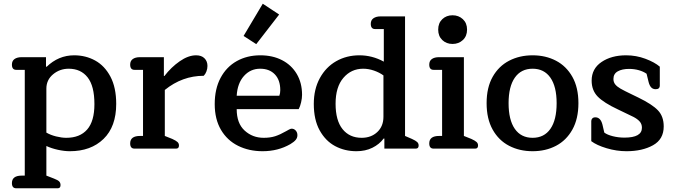

<svg xmlns="http://www.w3.org/2000/svg" viewBox="-20 -798 3620 1031"><path d="M67 213Q44 213 44 185Q44 145 97 145H113V-423H67Q44 -423 44 -451Q44 -471 58 -481Q72 -491 97 -491H227V-441L230 -439Q294 -501 378 -501Q440 -501 491 -473Q542 -445 573 -386.5Q604 -328 604 -240Q604 -118 536 -52Q468 14 355 14Q326 14 291.5 6.5Q257 -1 229 -14V145L270 161Q291 169 298 176.5Q305 184 305 196Q305 213 290 213ZM487 -239Q487 -336 450.5 -382.5Q414 -429 349 -429Q301 -429 265 -399Q229 -369 229 -322V-86Q251 -73 281 -65.5Q311 -58 336 -58Q409 -58 448 -102.5Q487 -147 487 -239Z M702 0Q679 0 679 -28Q679 -68 732 -68H748V-423H702Q679 -423 679 -451Q679 -471 693 -481Q707 -491 732 -491H860V-390H863Q899 -437 945 -469Q991 -501 1033 -501Q1062 -501 1078 -485Q1094 -469 1094 -444Q1094 -429 1088.5 -414.5Q1083 -400 1074 -391Q959 -391 865 -315V-68L905 -52Q925 -43 933 -35.5Q941 -28 941 -17Q941 0 926 0Z M1479 -720 1356 -561 1288 -605 1391 -778ZM1133 -239Q1133 -321 1164.5 -380Q1196 -439 1251.5 -470Q1307 -501 1378 -501Q1444 -501 1494.5 -475Q1545 -449 1573.5 -401Q1602 -353 1602 -289Q1602 -271 1597 -249Q1592 -227 1584 -212H1251Q1251 -136 1293.5 -97Q1336 -58 1396 -58Q1431 -58 1457.5 -66.5Q1484 -75 1517 -94Q1521 -96 1530.5 -101.5Q1540 -107 1546 -107Q1559 -107 1568 -97Q1577 -87 1577 -72Q1577 -58 1568 -47Q1559 -36 1539 -24Q1473 14 1390 14Q1317 14 1258.5 -15Q1200 -44 1166.5 -101Q1133 -158 1133 -239ZM1480 -284Q1485 -297 1485 -314Q1485 -368 1456 -398.5Q1427 -429 1377 -429Q1325 -429 1290 -390Q1255 -351 1251 -284Z M1665 -240Q1665 -319 1697.5 -378.5Q1730 -438 1785.5 -469.5Q1841 -501 1910 -501Q1979 -501 2041 -467V-642H1994Q1971 -642 1971 -670Q1971 -690 1985.5 -700Q2000 -710 2024 -710H2155V-68L2192 -52Q2212 -43 2220 -35.5Q2228 -28 2228 -17Q2228 0 2213 0H2044V-54H2040Q2017 -23 1979.5 -4.5Q1942 14 1894 14Q1831 14 1779.5 -13.5Q1728 -41 1696.5 -98Q1665 -155 1665 -240ZM2039 -171V-393Q2017 -409 1988 -419Q1959 -429 1930 -429Q1866 -429 1824 -380Q1782 -331 1782 -241Q1782 -151 1819.5 -104.5Q1857 -58 1922 -58Q1973 -58 2006 -89Q2039 -120 2039 -171Z M2333 -639Q2333 -674 2355 -695Q2377 -716 2410 -716Q2443 -716 2465.5 -695Q2488 -674 2488 -639Q2488 -604 2465.5 -583Q2443 -562 2410 -562Q2377 -562 2355 -583Q2333 -604 2333 -639ZM2308 0Q2285 0 2285 -28Q2285 -68 2338 -68H2354V-423H2308Q2285 -423 2285 -451Q2285 -471 2299 -481Q2313 -491 2338 -491H2471V-68L2511 -52Q2531 -43 2539 -35.5Q2547 -28 2547 -17Q2547 0 2532 0Z M2593 -244Q2593 -328 2625.5 -385.5Q2658 -443 2714 -472Q2770 -501 2840 -501Q2910 -501 2965.5 -472Q3021 -443 3053.5 -385.5Q3086 -328 3086 -244Q3086 -160 3053.5 -102Q3021 -44 2965.5 -15Q2910 14 2840 14Q2770 14 2714 -15Q2658 -44 2625.5 -102Q2593 -160 2593 -244ZM2969 -244Q2969 -333 2935.5 -381Q2902 -429 2840 -429Q2778 -429 2744.5 -381Q2711 -333 2711 -244Q2711 -154 2744.5 -106Q2778 -58 2840 -58Q2902 -58 2935.5 -106Q2969 -154 2969 -244Z M3155 -40V-148Q3155 -156 3160.5 -162Q3166 -168 3177 -168Q3205 -168 3215 -129L3225 -86Q3241 -74 3271 -66.5Q3301 -59 3333 -59Q3427 -59 3427 -112Q3427 -132 3415 -145.5Q3403 -159 3382 -170Q3361 -181 3299 -210Q3222 -246 3189.5 -279.5Q3157 -313 3157 -365Q3157 -429 3210 -465Q3263 -501 3342 -501Q3396 -501 3445.5 -482.5Q3495 -464 3523 -440V-337Q3523 -329 3517.5 -324Q3512 -319 3501 -319Q3486 -319 3477 -328.5Q3468 -338 3463 -357L3452 -402Q3435 -414 3410.5 -421Q3386 -428 3358 -428Q3321 -428 3297.5 -415Q3274 -402 3274 -374Q3274 -357 3283.5 -345Q3293 -333 3312 -322Q3331 -311 3375 -290L3408 -274Q3482 -238 3513 -205.5Q3544 -173 3544 -119Q3544 -50 3486.5 -18Q3429 14 3344 14Q3291 14 3237.5 -2Q3184 -18 3155 -40Z"/></svg>

Font: Maitree Semibold
Style: Regular
Weight: 600
Designer: CadsonDemak Team
Foundry: CadsonDemak
Version: Version 1.010